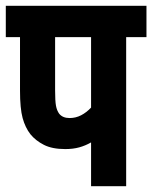

<svg xmlns="http://www.w3.org/2000/svg" viewBox="-20 -642 525 662"><path d="M415 -514V0H294V-151Q275 -140 253.5 -134Q232 -128 205 -128Q160 -128 131.5 -142.5Q103 -157 85 -179Q67 -202 58 -235Q49 -268 49 -330V-514H0V-622H485V-514ZM294 -514H170V-330Q170 -294 173 -277.5Q176 -261 184 -250Q196 -235 220 -235Q241 -235 259.5 -244.5Q278 -254 294 -271Z"/></svg>

Font: Noto Sans Devanagari UI ExtraCondensed
Style: Bold
Weight: 700
Width: 2
Designer: Jelle Bosma - Monotype Design Team
Foundry: Monotype Imaging Inc.
Version: Version 2.004